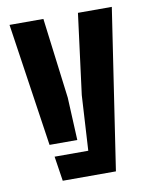

<svg xmlns="http://www.w3.org/2000/svg" viewBox="-72 -654 552 708"><g transform="rotate(-10 204.0 -300.0)"><path d="M12.3 -600H139.1L177.2 -298.5L184.7 -138.7H80.8ZM91.6 -92.6H217.7L229.7 -298.5L268.5 -600H395.3L304.9 0H105.8Z"/></g></svg>

Font: Big Shoulders Stencil Thin
Style: Regular
Weight: 100
Designer: Patric King
Foundry: XO Type Co
Version: Version 2.001